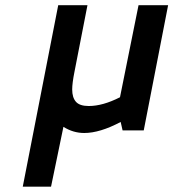

<svg xmlns="http://www.w3.org/2000/svg" viewBox="-20 -500 728 738"><path d="M451.2 1.2 443.8 -31.2Q363.8 11.2 303.8 11.2Q261.2 11.2 223.8 -12.5L176.2 217.5H67.5L203.8 -480H316.2L266.2 -223.8Q257.5 -180 257.5 -156.2Q257.5 -125 271.9 -108.8Q286.2 -92.5 321.2 -92.5Q375 -92.5 441.2 -126.2L512.5 -480H626.2L532.5 1.2Z"/></svg>

Font: Cambay
Style: Bold Italic
Weight: 700
Italic angle: -11°
Designer: Pooja Saxena
Foundry: Pooja Saxena
Version: Version 1.006;PS 001.006;hotconv 1.0.70;makeotf.lib2.5.58329